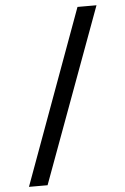

<svg xmlns="http://www.w3.org/2000/svg" viewBox="-57 -803 601 924"><g transform="rotate(-5 243.0 -341.0)"><path d="M44.9 80.6 353 -761.7H444.8L134.8 80.6Z"/></g></svg>

Font: Comme SemiBold
Style: Regular
Weight: 600
Version: Version 1.000;gftools[0.9.27]